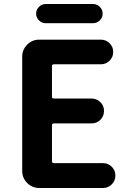

<svg xmlns="http://www.w3.org/2000/svg" viewBox="-20 -938 654 958"><path d="M175.8 0Q140.6 0 115.7 -24.9Q90.8 -49.8 90.8 -85V-655.3Q90.8 -690.4 115.7 -715.3Q140.6 -740.2 175.8 -740.2H483.4Q508.8 -740.2 526.9 -722.2Q544.9 -704.1 544.9 -678.7Q544.9 -653.3 526.9 -635.3Q508.8 -617.2 483.4 -617.2H249Q239.3 -617.2 239.3 -607.4V-456.1Q239.3 -446.3 249 -446.3H436.5Q462.9 -446.3 481 -428.2Q499 -410.2 499 -384.3Q499 -358.4 481 -340.3Q462.9 -322.3 436.5 -322.3H249Q239.3 -322.3 239.3 -312.5V-133.8Q239.3 -124 249 -124H494.1Q519.5 -124 537.6 -106Q555.7 -87.9 555.7 -62Q555.7 -36.1 537.6 -18.1Q519.5 0 494.1 0ZM208 -822.3Q188.5 -822.3 174.3 -836.4Q160.2 -850.6 160.2 -870.1Q160.2 -889.6 174.3 -903.8Q188.5 -918 208 -918H444.3Q463.9 -918 478 -903.8Q492.2 -889.6 492.2 -870.1Q492.2 -850.6 478 -836.4Q463.9 -822.3 444.3 -822.3Z"/></svg>

Font: Gen Jyuu GothicX Bold
Style: Bold
Weight: 700
Designer: Ryoko NISHIZUKA (kana &amp; ideographs); Paul D. Hunt (Latin, Greek &amp; Cyrillic); Wenlong ZHANG (bopomofo); Sandoll C
Version: Version 1.058.20140828